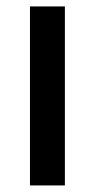

<svg xmlns="http://www.w3.org/2000/svg" viewBox="-20 -565 289 585"><path d="M71.3 0V-545.4H177.7V0Z"/></svg>

Font: Karasuma Gothic
Style: Regular
Weight: 500
Designer: Rasmus Andersson / Ryoko Nishizuka
Foundry: Genbu
Version: Version 1.00